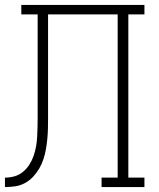

<svg xmlns="http://www.w3.org/2000/svg" viewBox="-20 -755 640 775"><path d="M0 0V-38Q20 -38 39 -43.5Q58 -49 73 -61.5Q88 -74 98.5 -90.5Q109 -107 115.5 -125.5Q122 -144 125.5 -163.5Q129 -183 130 -202.5Q131 -222 131.5 -241.5Q132 -261 132 -280Q132 -294 132 -307.5Q132 -321 132 -335V-697H66V-735H563V-697H498V-38H563V0H390V-38H455V-697H174V-335Q174 -331 174 -327Q174 -323 174 -319Q174 -299 174 -278Q174 -257 173.5 -236Q173 -215 171 -194.5Q169 -174 165.5 -153.5Q162 -133 155.5 -113Q149 -93 138.5 -75Q128 -57 113.5 -41.5Q99 -26 80.5 -16Q62 -6 41.5 -3Q21 0 0 0Z"/></svg>

Font: Iosevka Curly Slab XLtEx
Style: Regular
Weight: 200
Width: 7
Monospace: yes
Designer: Belleve Invis
Foundry: Belleve Invis
Version: Version 11.1.0; ttfautohint (v1.8.3)